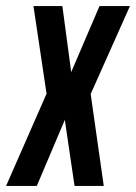

<svg xmlns="http://www.w3.org/2000/svg" viewBox="-43 -611 447 631"><path d="M-23 0 110 -303 67 -591H162L191 -374L284 -591H384L255 -302L298 0H202L170 -217L78 0Z"/></svg>

Font: Alumni Sans Thin SemiBold
Style: Italic
Weight: 600
Italic angle: -8°
Version: Version 1.016